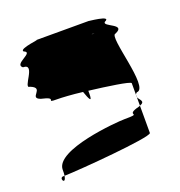

<svg xmlns="http://www.w3.org/2000/svg" viewBox="-87 -752 539 575"><g transform="rotate(-20 182.5 -465.0)"><path d="M23 -552C66 -535 5 -520 41 -507C96 -495 44 -489 86 -489C101 -489 135 -487 167 -483C176 -457 183 -442 183 -472V-481C241 -474 311 -464 313 -458V-421C314 -423 315 -425 318 -427C360 -427 294 -614 318 -614C360 -632 287 -646 300 -658C330 -671 248 -677 256 -677H86C111 -677 29 -671 41 -658C72 -646 -1 -632 23 -614C66 -614 -1 -552 23 -552ZM25 -266C9 -266 24 -236 29 -266ZM29 -266C76 -267 309 -286 313 -299V-386C310 -385 305 -383 300 -382C263 -370 315 -364 256 -364C231 -364 30 -348 30 -285C30 -277 30 -271 29 -266ZM250 -636C252 -637 254 -637 256 -637C262 -637 259 -637 250 -636ZM313 -386C334 -394 317 -403 313 -413ZM313 -413V-421C312 -418 312 -416 313 -413Z"/></g></svg>

Font: bitstorm
Style: ulcn
Weight: 400
Version: Version 0.2